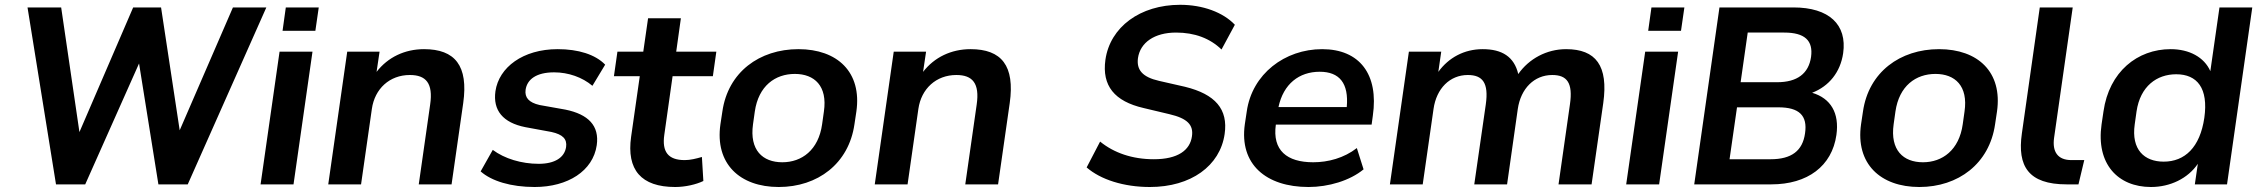

<svg xmlns="http://www.w3.org/2000/svg" viewBox="-20 -749 9170 780"><path d="M326.2 0 544.9 -491.2 623.5 0H742.7L1062 -718.8H926.3L710 -219.7L634.3 -718.8H521L302.7 -212.4L228.5 -718.8H91.8L207.5 0Z M1172.4 0 1249.5 -539.1H1115.7L1038.6 0ZM1261.2 -624 1274.9 -718.8H1141.1L1127.9 -624Z M1446.8 0 1490.7 -306.6C1502.4 -388.7 1563 -444.3 1645 -444.3C1710.4 -444.3 1740.2 -411.1 1727.5 -324.2L1681.2 0H1814.5L1861.8 -330.1C1883.3 -481.9 1828.6 -549.3 1702.6 -549.3C1624.5 -549.3 1555.7 -516.6 1509.8 -457L1522 -539.1H1390.6L1313.5 0Z M2151.9 10.7C2287.1 10.7 2389.2 -54.7 2404.3 -159.2C2415.5 -238.3 2370.1 -284.7 2276.9 -303.7L2172.4 -322.3C2127.4 -332.5 2111.3 -353.5 2115.2 -383.8C2121.1 -426.8 2159.2 -455.1 2231 -455.1C2289.1 -455.1 2345.7 -435.1 2386.7 -400.4L2438.5 -486.3C2398.4 -527.8 2329.1 -549.3 2245.6 -549.3C2104 -549.3 2006.8 -475.1 1992.7 -378.4C1981.9 -300.8 2022.9 -250.5 2114.3 -232.4L2220.2 -212.9C2266.6 -202.6 2284.2 -184.1 2279.8 -151.9C2273.4 -108.9 2233.9 -83.5 2168.5 -83.5C2098.6 -83.5 2029.3 -104.5 1981.9 -140.1L1932.6 -52.7C1977.1 -13.2 2056.2 10.7 2151.9 10.7Z M2723.1 10.7C2763.7 10.7 2808.1 0.5 2837.4 -13.7L2831.5 -111.3C2807.6 -104.5 2784.7 -98.6 2761.7 -98.6C2693.8 -98.6 2668.9 -132.8 2678.7 -201.2L2712.4 -439.5H2876L2890.1 -539.1H2727.1L2746.1 -674.8H2612.8L2593.3 -539.1H2488.3L2474.1 -439.5H2579.1L2543.9 -193.4C2524.9 -59.1 2584.5 10.7 2723.1 10.7Z M3143.6 10.7C3301.8 10.7 3428.2 -84 3451.2 -244.1L3459 -295.9C3481.9 -456.1 3381.8 -549.3 3223.6 -549.3C3065.4 -549.3 2937.5 -456.1 2914.6 -295.9L2906.7 -244.1C2883.8 -84 2985.4 10.7 3143.6 10.7ZM3158.2 -89.8C3078.1 -89.8 3024.4 -139.2 3039.1 -244.1L3046.4 -295.9C3061.5 -400.4 3129.4 -448.7 3209 -448.7C3288.6 -448.7 3342.3 -399.9 3327.1 -295.9L3319.8 -244.1C3305.2 -139.6 3237.3 -89.8 3158.2 -89.8Z M3667 0 3710.9 -306.6C3722.7 -388.7 3783.2 -444.3 3865.2 -444.3C3930.7 -444.3 3960.4 -411.1 3947.8 -324.2L3901.4 0H4034.7L4082 -330.1C4103.5 -481.9 4048.8 -549.3 3922.9 -549.3C3844.7 -549.3 3775.9 -516.6 3730 -457L3742.2 -539.1H3610.8L3533.7 0Z M4651.4 10.7C4818.4 10.7 4936.5 -75.2 4955.1 -204.6C4969.7 -305.2 4917.5 -366.2 4793.9 -396.5L4689 -420.4C4620.1 -436 4596.7 -465.8 4603 -513.2C4612.3 -576.2 4669.9 -616.7 4757.8 -616.7C4833.5 -616.7 4895.5 -593.3 4942.4 -547.9L4996.6 -648.4C4949.2 -698.7 4866.7 -729.5 4774.4 -729.5C4612.3 -729.5 4489.7 -639.6 4470.7 -505.9C4456.1 -400.9 4507.3 -337.4 4626 -310.1L4730.5 -285.2C4803.7 -268.1 4829.1 -241.7 4822.3 -195.3C4814.5 -138.7 4765.1 -102.1 4667.5 -102.1C4580.1 -102.1 4505.4 -127.9 4449.2 -173.8L4394.5 -68.8C4451.2 -19.5 4544.9 10.7 4651.4 10.7Z M5295.9 10.7C5377 10.7 5463.9 -15.1 5519.5 -61L5492.2 -147.5C5439.9 -106.9 5375.5 -89.8 5314.9 -89.8C5208 -89.8 5148.4 -138.2 5163.1 -242.7H5552.2L5557.1 -278.8C5581.5 -446.3 5503.9 -549.3 5351.1 -549.3C5199.7 -549.3 5066.4 -448.7 5044.9 -295.9L5037.1 -244.1C5014.2 -81.5 5123.5 10.7 5295.9 10.7ZM5341.3 -457.5C5421.4 -457.5 5460 -411.1 5451.2 -314H5173.8C5193.8 -408.2 5257.8 -457.5 5341.3 -457.5Z M5759.8 0 5803.7 -306.2C5815.4 -389.6 5870.1 -444.3 5942.9 -444.3C6003.4 -444.3 6028.3 -412.1 6016.1 -325.2L5969.2 0H6102.5L6146 -306.2C6158.2 -389.6 6212.9 -444.3 6286.1 -444.3C6346.2 -444.3 6370.6 -412.1 6357.9 -325.2L6311.5 0H6445.8L6493.2 -330.1C6514.6 -482.4 6462.9 -549.3 6342.3 -549.3C6263.2 -549.3 6191.4 -510.3 6147.9 -448.2C6131.3 -518.6 6082 -549.3 6003.4 -549.3C5928.7 -549.3 5865.2 -515.1 5823.2 -457L5835 -539.1H5703.6L5626.5 0Z M6720.2 0 6797.4 -539.1H6663.6L6586.4 0ZM6809.1 -624 6822.8 -718.8H6689L6675.8 -624Z M7175.8 0C7323.2 0 7422.4 -74.2 7440.4 -200.7C7453.1 -289.6 7417.5 -349.6 7341.8 -372.1C7410.6 -398.9 7456.5 -455.6 7467.8 -532.7C7484.4 -648.9 7411.1 -718.8 7265.6 -718.8H6965.3L6862.8 0ZM7036.6 -313H7204.6C7289.1 -313 7323.7 -279.8 7313 -207.5C7303.2 -136.2 7257.8 -102.1 7173.3 -102.1H7006.3ZM7080.1 -616.7H7228.5C7311.5 -616.7 7346.7 -584.5 7337.4 -517.6C7327.6 -450.2 7281.2 -415 7199.7 -415H7051.3Z M7777.3 10.7C7935.5 10.7 8062 -84 8085 -244.1L8092.8 -295.9C8115.7 -456.1 8015.6 -549.3 7857.4 -549.3C7699.2 -549.3 7571.3 -456.1 7548.3 -295.9L7540.5 -244.1C7517.6 -84 7619.1 10.7 7777.3 10.7ZM7792 -89.8C7711.9 -89.8 7658.2 -139.2 7672.9 -244.1L7680.2 -295.9C7695.3 -400.4 7763.2 -448.7 7842.8 -448.7C7922.4 -448.7 7976.1 -399.9 7960.9 -295.9L7953.6 -244.1C7939 -139.6 7871.1 -89.8 7792 -89.8Z M8375.5 0H8423.8L8447.3 -98.6H8395.5C8338.9 -98.6 8316.9 -132.8 8324.7 -189L8400.4 -718.8H8266.6L8193.8 -206.5C8174.8 -73.7 8220.7 0 8375.5 0Z M8718.3 10.7C8796.4 10.7 8868.2 -23.9 8908.7 -83.5L8896.5 0H9027.3L9129.9 -718.8H8996.6L8959.5 -460C8934.6 -516.6 8874 -549.3 8798.3 -549.3C8663.1 -549.3 8548.3 -457.5 8525.4 -296.4L8517.6 -243.7C8494.6 -83 8584 10.7 8718.3 10.7ZM8770 -92.3C8691.4 -92.3 8637.7 -141.1 8652.3 -243.7L8659.7 -296.4C8674.8 -398.9 8742.2 -447.3 8820.8 -447.3C8906.2 -447.3 8952.1 -390.6 8935.1 -270.5C8917.5 -149.9 8855.5 -92.3 8770 -92.3Z"/></svg>

Font: Winston SemiBold
Style: Italic
Weight: 600
Italic angle: -8.13011°
Designer: Vernon Adams, Kim Jin-seong, David Berlow, Cristiano Sobral
Foundry: The Winston Project Authors
Version: Version 3.004